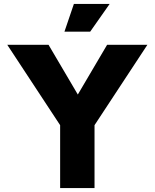

<svg xmlns="http://www.w3.org/2000/svg" viewBox="-20 -957 787 977"><path d="M286 0V-320L17 -729H227L376 -476L525 -729H730L461 -320V0ZM308 -796 356 -937H538L439 -796Z"/></svg>

Font: BDO Grotesk ExtraBold
Style: Regular
Weight: 800
Designer: Deni Anggara
Foundry: Lokal Container
Version: Version 2.000